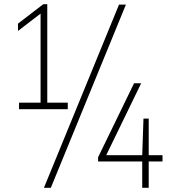

<svg xmlns="http://www.w3.org/2000/svg" viewBox="-20 -830 812 918"><path d="M174 -318V-779L187 -775L66 -682V-717L187 -810H206V-318ZM71 -308V-339H304V-308ZM190 68 549 -808H582L223 68ZM449 -58V-78L621 -432H655L483 -78L476 -88H757V-58ZM660 68V-88L666 -263H691V68Z"/></svg>

Font: Encode Sans SC Condensed Thin
Style: Regular
Weight: 100
Width: 3
Designer: Multiple Designers
Foundry: Impallari Type
Version: Version 3.002